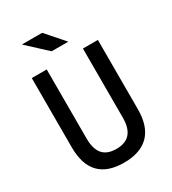

<svg xmlns="http://www.w3.org/2000/svg" viewBox="-214 -1007 1014 1130"><g transform="rotate(-30 293.0 -442.5)"><path d="M291 9.8Q68.4 9.8 68.4 -222.7V-693.4H169.9V-222.7Q169.9 -153.3 199.7 -118.2Q229.5 -83 293 -83Q416 -83 416 -222.7V-693.4H517.6V-222.7Q517.6 -106.4 460 -48.3Q402.3 9.8 291 9.8ZM248.5 -771.5 116.7 -893.6H254.4L361.8 -771.5Z"/></g></svg>

Font: Cascadia Code
Style: Regular
Weight: 400
Monospace: yes
Designer: Aaron Bell
Foundry: Saja Typeworks
Version: Version 2106.017